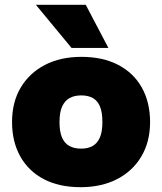

<svg xmlns="http://www.w3.org/2000/svg" viewBox="-20 -767 673 797"><path d="M315 10Q225 10 161.5 -23.5Q98 -57 64 -118Q30 -179 30 -261Q30 -343 66 -403.5Q102 -464 166.5 -497.5Q231 -531 318 -531Q407 -531 471 -497.5Q535 -464 569 -403Q603 -342 603 -260Q603 -179 567 -118Q531 -57 466 -23.5Q401 10 315 10ZM317 -150Q345 -150 364.5 -161Q384 -172 394.5 -196Q405 -220 405 -260Q405 -301 395 -325Q385 -349 365.5 -360Q346 -371 317 -371Q289 -371 269 -360Q249 -349 238 -325Q227 -301 227 -260Q227 -220 237.5 -196Q248 -172 268 -161Q288 -150 317 -150ZM277 -568 129 -747H336L430 -568Z"/></svg>

Font: REM ExtraBold
Style: Regular
Weight: 800
Designer: Octavio Pardo
Foundry: Ashler Design
Version: Version 1.005;gftools[0.9.28]